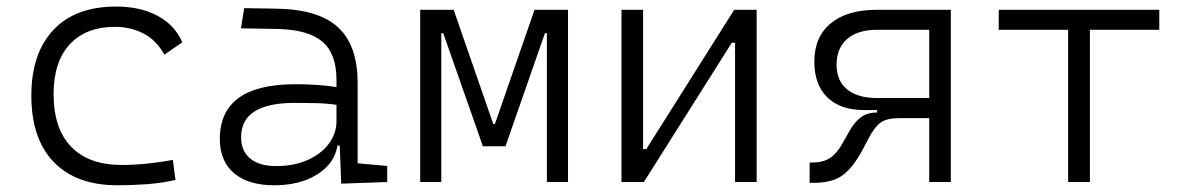

<svg xmlns="http://www.w3.org/2000/svg" viewBox="-20 -547 3556 577"><path d="M333 9.8Q209.5 9.8 141.8 -59.8Q74.2 -129.4 74.2 -259.8Q74.2 -386.7 140.4 -457Q206.5 -527.3 329.1 -527.3Q401.9 -527.3 453.9 -499.3Q505.9 -471.2 527.8 -419.9L474.1 -382.8Q449.2 -427.2 410.4 -446.8Q371.6 -466.3 325.2 -466.3Q238.3 -466.3 189.7 -413.8Q141.1 -361.3 141.1 -264.6Q141.1 -160.2 194.1 -105.7Q247.1 -51.3 344.7 -51.3Q384.3 -51.3 423.3 -55.4Q462.4 -59.6 499.5 -66.4L507.3 -6.3Q465.3 3.4 420.7 6.6Q376 9.8 333 9.8Z M804.2 9.8Q726.1 9.8 683.3 -26.6Q640.6 -63 640.6 -129.4Q640.6 -293.9 867.7 -293.9Q902.8 -293.9 934.3 -291.7Q965.8 -289.6 991.2 -285.2V-307.1Q991.2 -386.2 948.5 -422.1Q905.8 -458 814 -460L704.1 -461.9L713.9 -522.5L810.5 -521Q937.5 -519 996.1 -464.8Q1054.7 -410.6 1054.7 -297.4V-56.2L1143.6 -48.3V0L1005.4 4.9L1001 -109.4H994.1Q985.4 -55.2 933.1 -22.7Q880.9 9.8 804.2 9.8ZM809.6 -47.9Q863.8 -47.9 904.5 -66.2Q945.3 -84.5 968.3 -115.2Q991.2 -146 991.2 -182.6V-231.9Q962.4 -236.3 929.4 -237.1Q896.5 -237.8 865.7 -237.8Q704.6 -237.8 704.6 -134.8Q704.6 -93.3 731.9 -70.6Q759.3 -47.9 809.6 -47.9Z M1242.7 0V-517.6H1343.3L1462.4 -174.3H1467.3L1586.4 -517.6H1687V0H1623.5V-447.3H1617.7L1499 -107.4H1431.2L1312 -447.3H1306.2V0Z M1847.7 0V-517.6H1912.6V-99.1H1922.4L2186.5 -517.6H2253.9V0H2189V-418.5H2179.2L1915 0Z M2413.1 2.4V-58.6H2421.4Q2453.6 -58.6 2474.1 -72Q2494.6 -85.4 2510.7 -114.3L2533.2 -153.8Q2549.3 -182.1 2568.6 -195.6Q2587.9 -209 2615.7 -209V-216.3H2576.7Q2505.4 -216.3 2466.3 -254.4Q2427.2 -292.5 2427.2 -361.8Q2427.2 -436 2476.6 -476.8Q2525.9 -517.6 2615.7 -517.6H2837.4V0H2772.5V-191.9H2681.6Q2645 -191.9 2627 -179Q2608.9 -166 2592.8 -135.7L2571.8 -96.2Q2543.5 -43.5 2512.5 -20.5Q2481.4 2.4 2426.3 2.4ZM2615.7 -252.4H2772.5V-457.5H2615.7Q2557.6 -457.5 2525.9 -429.9Q2494.1 -402.3 2494.1 -352.5Q2494.1 -304.2 2525.9 -278.3Q2557.6 -252.4 2615.7 -252.4Z M3189.9 0V-457.5H2981.4V-517.6H3463.9V-457.5H3255.4V0Z"/></svg>

Font: Caskaydia Cove Light
Style: Regular
Weight: 300
Monospace: yes
Designer: Aaron Bell
Foundry: Saja Typeworks
Version: Version 4.300; ttfautohint (v1.8.3)